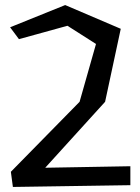

<svg xmlns="http://www.w3.org/2000/svg" viewBox="-20 -739 556 760"><path d="M238 -719 458 -625 396 -336 159 -75 496 -81V-6L31 1L23 -59L295 -336L360 -565L247 -637L55 -584L20 -631Z"/></svg>

Font: Underdog
Style: Regular
Weight: 400
Designer: Sergey Steblina
Foundry: Sergey Steblina, Jovanny Lemonad
Version: Version 1.001; ttfautohint (v0.9)